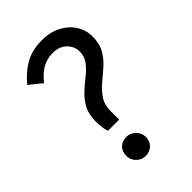

<svg xmlns="http://www.w3.org/2000/svg" viewBox="-226 -842 944 944"><g transform="rotate(-45 245.5 -370.0)"><path d="M166 -207Q161 -224 158.5 -244Q156 -264 156 -281Q156 -332 175 -366.5Q194 -401 222 -426.5Q250 -452 278 -474Q306 -496 325 -521.5Q344 -547 344 -582Q344 -617 317 -643.5Q290 -670 244 -670Q203 -670 170 -650Q137 -630 110 -595L45 -647Q85 -696 134 -724Q183 -752 252 -752Q308 -752 350.5 -730Q393 -708 417 -671Q441 -634 441 -589Q441 -538 421 -504Q401 -470 372 -444.5Q343 -419 313.5 -394.5Q284 -370 264 -339.5Q244 -309 244 -263V-207ZM210 12Q183 12 163 -8Q143 -28 143 -55Q143 -86 161 -104Q179 -122 210 -122Q236 -122 256.5 -102Q277 -82 277 -55Q277 -25 258 -6.5Q239 12 210 12Z"/></g></svg>

Font: ABeeZee
Style: Regular
Weight: 400
Designer: Anja Meiners
Foundry: Anja Meiners
Version: Version 1.003; ttfautohint (v1.8.3)